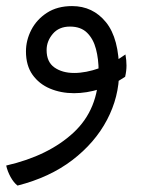

<svg xmlns="http://www.w3.org/2000/svg" viewBox="-47 -276 464 622"><path d="M9.8 325.2Q-2.4 315.9 -12.7 297.4Q-22.9 278.8 -26.9 260.3Q109.9 229 191.2 153.6Q272.5 78.1 272.5 -45.4Q272.5 -84.5 263.9 -117.2Q255.4 -149.9 235.1 -169.9Q214.8 -189.9 179.7 -189.9Q144 -189.9 124 -166.3Q104 -142.6 104 -113.8Q104 -75.2 129.4 -57.4Q154.8 -39.6 193.4 -39.6Q231 -39.6 275.6 -55.4Q320.3 -71.3 359.4 -99.6Q362.8 -80.6 362.8 -63.5Q362.8 -46.4 358.4 -27.3Q319.8 -1 276.6 12.5Q233.4 25.9 192.9 25.9Q150.4 25.9 115 11Q79.6 -3.9 58.3 -33.9Q37.1 -64 37.1 -109.4Q37.1 -145.5 54.4 -179.2Q71.8 -212.9 105.2 -234.6Q138.7 -256.3 186.5 -256.3Q253.9 -256.3 296.4 -203.9Q338.9 -151.4 338.9 -43.5Q338.9 37.6 299.8 112.1Q260.7 186.5 187.3 242.7Q113.8 298.8 9.8 325.2Z"/></svg>

Font: Harmattan
Style: Regular
Weight: 400
Designer: George W. Nuss III and SIL International
Foundry: SIL International
Version: Version 4.000